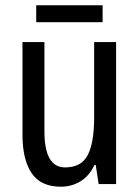

<svg xmlns="http://www.w3.org/2000/svg" viewBox="-20 -696 527 726"><path d="M419 -537V0H353L342 -72H337Q318 -31 284.5 -10.5Q251 10 210 10Q134 10 99.5 -41.5Q65 -93 65 -186V-537H148V-199Q148 -63 226 -63Q288 -63 312 -110Q336 -157 336 -253V-537ZM368 -676V-612H117V-676Z"/></svg>

Font: Avrile Sans Condensed
Style: Regular
Weight: 400
Width: 3
Designer: Monotype Design Team
Foundry: Monotype Imaging Inc.
Version: Version 2.001;September 10, 2019;FontCreator 11.5.0.2425 64-